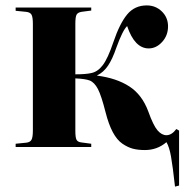

<svg xmlns="http://www.w3.org/2000/svg" viewBox="-20 -546 685 713"><path d="M629.9 147Q621.6 72.3 615.2 36.1Q608.9 0 598.1 -18.1Q564 11.2 518.1 11.2Q492.7 11.2 473.9 6.3Q455.1 1.5 434.8 -12.2Q414.6 -25.9 398.9 -55.2Q383.3 -84.5 372.1 -128.9Q356.4 -190.9 343.5 -215.6Q330.6 -240.2 313 -247.1Q296.4 -253.4 259.8 -254.9V-60.1Q259.8 -35.2 264.2 -26.9Q268.6 -18.6 282.2 -17.1L318.8 -12.2V0H38.1V-12.2L77.1 -16.1Q91.8 -17.6 96.9 -26.9Q102.1 -36.1 102.1 -62V-457Q102.1 -482.9 96.9 -491.7Q91.8 -500.5 77.1 -502L38.1 -505.9V-518.1H318.8V-506.8L282.2 -502Q268.6 -499.5 264.2 -491.2Q259.8 -482.9 259.8 -458V-270Q299.8 -270 319.8 -274.9Q343.3 -279.8 361.8 -304.2Q380.4 -328.6 400.9 -389.2Q424.3 -458.5 452.1 -492.2Q480 -525.9 524.9 -525.9Q558.1 -525.9 581.1 -503.4Q604 -481 604 -448.2Q604 -414.1 582 -390.1Q560.1 -366.2 532.2 -366.2Q480 -366.2 452.1 -449.2Q435.5 -433.6 412.1 -369.1Q397.5 -326.2 380.9 -301.8Q364.3 -277.3 340.8 -266.1V-265.1Q412.6 -255.9 460.2 -225.1Q507.8 -194.3 530.8 -131.8Q549.3 -80.1 564.9 -62Q580.6 -43.9 598.1 -43.9Q617.7 -43.9 634.8 -66.9L645 -61V143.1Z"/></svg>

Font: Display Regular
Style: Bold
Weight: 700
Designer: Latin by Veronika Burian and Jose Scaglione. Greek by Irene Vlachou. Cyrillic by Vera Evstafieva.
Foundry: TypeTogether
Version: Version 3.002